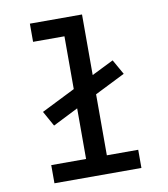

<svg xmlns="http://www.w3.org/2000/svg" viewBox="-82 -805 765 874"><g transform="rotate(-10 300.0 -367.5)"><path d="M99 0V-84H260V-318L143 -259L104 -329L260 -407V-651H115V-735H356V-455L457 -505L496 -436L356 -366V-84H501V0Z"/></g></svg>

Font: Zed Mono Medium Extended
Style: Regular
Weight: 500
Width: 7
Monospace: yes
Designer: Belleve Invis
Foundry: Belleve Invis
Version: Version 1.0.0; ttfautohint (v1.8.4)